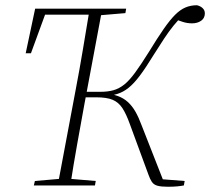

<svg xmlns="http://www.w3.org/2000/svg" viewBox="-20 -707 801 732"><path d="M620 5Q594 5 580 1Q566 -3 559 -13.5Q552 -24 546 -41L475 -234Q461 -273 446.5 -295Q432 -317 409.5 -326.5Q387 -336 347 -336H288L292 -357H363Q391 -357 412.5 -363Q434 -369 453.5 -384.5Q473 -400 495 -430Q517 -460 547 -508Q580 -562 604 -596.5Q628 -631 647.5 -650.5Q667 -670 687 -678.5Q707 -687 731 -687Q744 -684 752.5 -676Q761 -668 761 -656Q761 -638 747 -628Q733 -618 712 -618Q694 -618 677 -623.5Q660 -629 648 -634L682 -653Q659 -631 641 -608.5Q623 -586 605.5 -559.5Q588 -533 566 -498Q536 -449 513.5 -419Q491 -389 470.5 -372.5Q450 -356 427.5 -349Q405 -342 375 -339L376 -351Q407 -349 429 -341Q451 -333 467.5 -318Q484 -303 496.5 -281Q509 -259 520 -229L604 -15L580 -25L684 -17L681 0Q671 2 656 3.5Q641 5 620 5ZM78 -504 114 -674H342L340 -651H131L158 -668L98 -504ZM109 0 113 -17 218 -26H238L345 -17L342 0ZM200 0 268 -362Q283 -440 296 -518Q309 -596 322 -674H370L302 -311Q288 -234 274 -156Q260 -78 248 0ZM333 -648 337 -674H461L458 -657L352 -648Z"/></svg>

Font: Source Serif 4 48pt Light
Style: Italic
Weight: 300
Italic angle: -12°
Designer: Frank Grießhammer
Foundry: Adobe Systems Incorporated
Version: Version 4.004;hotconv 1.0.116;makeotfexe 2.5.65601